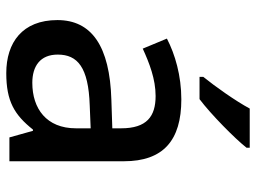

<svg xmlns="http://www.w3.org/2000/svg" viewBox="-122 -684 816 612"><g transform="rotate(90 286.0 -378.0)"><path d="M451 -756V-766H326C302 -721 255 -655 225 -618V-606H296C344 -642 422 -719 451 -756ZM297 -548C221 -548 153 -528 103 -502L135 -425C181 -446 232 -466 286 -466C351 -466 389 -438 389 -356V-328L298 -325C127 -320 44 -262 44 -153C44 -41 116 10 213 10C303 10 346 -16 393 -75H397L418 0H494V-365C494 -490 428 -548 297 -548ZM316 -256 389 -259V-212C389 -118 326 -73 244 -73C191 -73 154 -98 154 -154C154 -217 194 -252 316 -256Z"/></g></svg>

Font: Noto Sans Georgian Medium
Style: Regular
Weight: 500
Designer: Monotype Design Team, Akaki Razmadze
Foundry: Google LLC
Version: Version 2.005